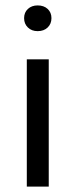

<svg xmlns="http://www.w3.org/2000/svg" viewBox="-20 -689 279 709"><path d="M79 0V-470H160V0ZM119 -574Q97 -574 83 -587.5Q69 -601 69 -622Q69 -643 83 -656Q97 -669 119 -669Q142 -669 156 -656Q170 -643 170 -622Q170 -601 156 -587.5Q142 -574 119 -574Z"/></svg>

Font: Gantari
Style: Regular
Weight: 400
Designer: Anugrah Pasau
Foundry: Lafontype
Version: Version 1.000; ttfautohint (v1.8.4)